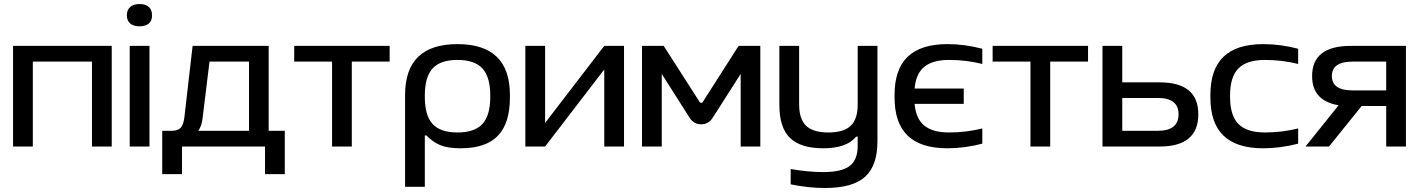

<svg xmlns="http://www.w3.org/2000/svg" viewBox="-20 -728 7030 954"><path d="M44.9 0V-500H535.2V0H437V-421.9H143.1V0Z M624.5 -500H722.7V0H624.5ZM610.4 -650.9V-652.8Q610.4 -678.7 627 -693.4Q643.6 -708 673.8 -708Q703.6 -708 719.5 -693.4Q735.4 -678.7 735.4 -652.8V-650.9Q735.4 -625.5 719.5 -611.3Q703.6 -597.2 673.8 -597.2Q643.6 -597.2 627 -611.3Q610.4 -625.5 610.4 -650.9Z M834 -78.1Q862.8 -78.1 877.2 -92.8Q891.6 -107.4 896 -144L937 -500H1314.9V-78.1H1395V137.2H1296.9V0H884.3V137.2H786.1V-78.1ZM965.3 -78.1H1217.3V-421.9H1021L986.3 -138.2Q981.9 -102.1 965.3 -78.1Z M1629.9 0V-421.9H1441.9V-500H1916V-421.9H1728V0Z M2513.7 -244.1Q2513.7 -115.2 2453.6 -53.2Q2393.6 8.8 2269 8.8Q2205.1 8.8 2167.5 -6.8Q2129.9 -22.5 2098.6 -55.2H2090.8V200.2H1992.7V-255.9Q1992.7 -508.8 2252.9 -508.8Q2513.7 -508.8 2513.7 -255.9ZM2090.8 -247.1Q2090.8 -154.3 2129.4 -112.1Q2168 -69.8 2252.9 -69.8Q2338.4 -69.8 2377.2 -112.3Q2416 -154.8 2416 -247.1V-252.9Q2416 -345.2 2377.2 -387.7Q2338.4 -430.2 2252.9 -430.2Q2168 -430.2 2129.4 -387.9Q2090.8 -345.7 2090.8 -252.9Z M2590.3 0V-500H2688.5V-117.2L2982.4 -500H3080.6V0H2982.4V-382.8L2688.5 0Z M3169.9 -500H3277.8L3457 -220.2Q3459.5 -216.8 3464.1 -216.8Q3468.8 -216.8 3471.2 -220.2L3649.9 -500H3757.8V0H3660.2V-360.8L3522 -144Q3501 -110.4 3463.9 -110.4Q3426.8 -110.4 3405.8 -144L3268.1 -360.8V0H3169.9Z M4339.8 -25.9Q4339.8 94.2 4278.8 150.1Q4217.8 206.1 4078.6 206.1Q3997.6 206.1 3908.7 188V111.8Q3994.6 127 4070.8 127Q4163.1 127 4202.4 96.2Q4241.7 65.4 4241.7 -2.9V-48.8H4233.9Q4186.5 8.8 4070.8 8.8Q3958 8.8 3905.3 -42.7Q3852.5 -94.2 3852.5 -205.1V-500H3950.7V-209Q3950.7 -136.2 3985.4 -103Q4020 -69.8 4095.7 -69.8Q4172.4 -69.8 4207 -103Q4241.7 -136.2 4241.7 -209V-500H4339.8Z M4424.8 -255.9Q4424.8 -383.3 4490 -446Q4555.2 -508.8 4687.5 -508.8Q4772.9 -508.8 4860.8 -485.8V-410.2Q4780.8 -430.2 4695.8 -430.2Q4614.3 -430.2 4572.5 -396Q4530.8 -361.8 4524.4 -288.1H4768.6V-211.9H4524.4Q4530.8 -138.2 4572.5 -104Q4614.3 -69.8 4695.8 -69.8Q4780.8 -69.8 4860.8 -89.8V-14.2Q4772.9 8.8 4687.5 8.8Q4555.2 8.8 4490 -54Q4424.8 -116.7 4424.8 -244.1Z M5100.1 0V-421.9H4912.1V-500H5386.2V-421.9H5198.2V0Z M5458 0V-500H5556.2V-318.8H5742.2Q5934.1 -318.8 5934.1 -160.2Q5934.1 0 5742.2 0ZM5556.2 -78.1H5732.9Q5835.9 -78.1 5835.9 -160.2Q5835.9 -241.2 5732.9 -241.2H5556.2Z M5994.1 -255.9Q5994.1 -383.3 6059.3 -446Q6124.5 -508.8 6256.8 -508.8Q6342.3 -508.8 6430.2 -485.8V-410.2Q6350.1 -430.2 6265.1 -430.2Q6174.8 -430.2 6133.3 -387.9Q6091.8 -345.7 6091.8 -252.9V-247.1Q6091.8 -154.3 6133.3 -112.1Q6174.8 -69.8 6265.1 -69.8Q6350.1 -69.8 6430.2 -89.8V-14.2Q6342.3 8.8 6256.8 8.8Q6124.5 8.8 6059.3 -54Q5994.1 -116.7 5994.1 -244.1Z M6965.8 -500V0H6867.7V-201.2H6745.6L6583.5 0H6466.8L6631.3 -205.1Q6499.5 -226.6 6499.5 -350.1Q6499.5 -500 6691.4 -500ZM6597.7 -350.1Q6597.7 -278.8 6700.7 -278.8H6867.7V-421.9H6700.7Q6597.7 -421.9 6597.7 -350.1Z"/></svg>

Font: LT Wave
Style: Regular
Weight: 400
Designer: Daniel Lyons
Version: Version 2.5 (Glyphs App)